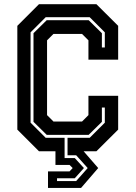

<svg xmlns="http://www.w3.org/2000/svg" viewBox="-20 -720 646 914"><path d="M208.5 174.5V96H311L326 80L311 65H244V0H165.5L62.5 -103V-597L165.5 -700H439L542.5 -597V-436H401V-528L370.5 -558.5H234.5L204 -528V-172L234.5 -141.5H370.5L401 -172V-264H542.5V-103L439 0H378L447.5 80L366 174.5ZM251.5 142H342.5L397.5 80L342.5 19H301.5V-64H407L479 -136V-208H465V-140L402 -78H202.5L139.5 -140V-562L202.5 -624H402L465 -562V-494H479V-566L407 -638H197.5L125.5 -566V-136L197.5 -64H287.5V32.5H336L379.5 80L336 128.5H251.5Z"/></svg>

Font: Tourney Thin
Style: Regular
Weight: 100
Designer: Tyler Finck
Foundry: Etcetera Type Co
Version: Version 1.015